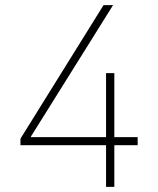

<svg xmlns="http://www.w3.org/2000/svg" viewBox="-20 -727 616 747"><path d="M59.6 -187.5 382.8 -707H419.9L100.6 -196.3V-193.4H392.6V-442.4H424.8V-193.4H515.6V-162.1H424.8V0H392.6V-162.1H59.6Z"/></svg>

Font: Pretendard GOV Thin
Style: Regular
Weight: 100
Designer: Base glyphs from Inter by Rasmus Andersson; Hangeul glyphs from Noto Sans CJK(Source Han Sans) by Jang Soo-young and Kan
Foundry: Kil Hyung-jin
Version: Version 1.309